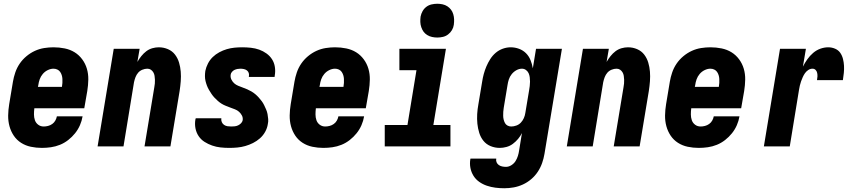

<svg xmlns="http://www.w3.org/2000/svg" viewBox="-20 -780 4540 1023"><path d="M203 8Q173 8 144.5 2Q116 -4 92.5 -19Q69 -34 53.5 -57Q38 -80 30.5 -107.5Q23 -135 23.5 -165Q24 -195 29 -225L49 -345Q53 -369 61.5 -394Q70 -419 85 -441Q100 -463 121 -480.5Q142 -498 166 -509Q190 -520 215.5 -524Q241 -528 265 -528Q296 -528 325 -522Q354 -516 377.5 -501.5Q401 -487 418 -464Q435 -441 443 -413.5Q451 -386 450.5 -356Q450 -326 445 -295L429 -203H163Q161 -187 161 -170.5Q161 -154 166 -139.5Q171 -125 183.5 -115.5Q196 -106 213 -106Q224 -106 236 -109Q248 -112 258.5 -119.5Q269 -127 275 -138Q281 -149 283 -160H420Q416 -136 406 -113Q396 -90 380 -70Q364 -50 343.5 -34Q323 -18 299.5 -8.5Q276 1 251.5 4.5Q227 8 203 8ZM182 -317H310Q312 -328 312.5 -338.5Q313 -349 312.5 -359.5Q312 -370 309 -379.5Q306 -389 300.5 -397Q295 -405 285.5 -409.5Q276 -414 265 -414Q250 -414 234.5 -406.5Q219 -399 208 -386Q197 -373 191.5 -357.5Q186 -342 184 -326Z M500 0 586 -520H724L712 -450Q721 -466 733 -481Q745 -496 759.5 -507Q774 -518 791.5 -523Q809 -528 826 -528Q852 -528 875 -518Q898 -508 912.5 -489Q927 -470 934 -446.5Q941 -423 943 -398Q945 -373 943 -347Q941 -321 937 -295L888 0H750L802 -314Q804 -325 805 -335Q806 -345 805.5 -355.5Q805 -366 803.5 -376Q802 -386 797 -394.5Q792 -403 784 -408.5Q776 -414 765 -414Q752 -414 738.5 -408.5Q725 -403 716 -392.5Q707 -382 702 -369Q697 -356 694 -342L638 0Z M1202 8Q1178 8 1155 5.5Q1132 3 1110.5 -4.5Q1089 -12 1070 -24Q1051 -36 1038.5 -54.5Q1026 -73 1021.5 -96Q1017 -119 1021 -143L1023 -150H1160L1159 -148Q1158 -138 1162 -129Q1166 -120 1174 -114.5Q1182 -109 1192 -107.5Q1202 -106 1212 -106Q1221 -106 1230.5 -107Q1240 -108 1248.5 -112Q1257 -116 1264 -123Q1271 -130 1273 -139Q1275 -153 1269 -164.5Q1263 -176 1253.5 -184.5Q1244 -193 1232 -197.5Q1220 -202 1208 -206.5Q1196 -211 1183.5 -216Q1171 -221 1160.5 -227.5Q1150 -234 1140.5 -242.5Q1131 -251 1122.5 -260Q1114 -269 1107 -279.5Q1100 -290 1093.5 -301Q1087 -312 1082.5 -324Q1078 -336 1075 -348.5Q1072 -361 1072 -374.5Q1072 -388 1074 -402Q1078 -422 1088 -441.5Q1098 -461 1113.5 -476Q1129 -491 1148.5 -501.5Q1168 -512 1188.5 -518Q1209 -524 1229.5 -526Q1250 -528 1271 -528Q1294 -528 1317 -525.5Q1340 -523 1361 -515.5Q1382 -508 1400 -495Q1418 -482 1429.5 -464Q1441 -446 1444.5 -423.5Q1448 -401 1444 -378L1443 -370H1306V-372Q1308 -382 1305.5 -390.5Q1303 -399 1296 -404.5Q1289 -410 1279.5 -412Q1270 -414 1261 -414Q1253 -414 1245 -412.5Q1237 -411 1229.5 -407.5Q1222 -404 1216 -397Q1210 -390 1209 -382Q1207 -368 1213 -356Q1219 -344 1228 -336Q1237 -328 1249 -323Q1261 -318 1273.5 -313.5Q1286 -309 1297.5 -304Q1309 -299 1320 -292.5Q1331 -286 1340.5 -278Q1350 -270 1358.5 -260.5Q1367 -251 1374.5 -241Q1382 -231 1387.5 -219.5Q1393 -208 1398 -196.5Q1403 -185 1405.5 -172Q1408 -159 1409 -145.5Q1410 -132 1407 -119Q1404 -98 1393 -78Q1382 -58 1365 -43Q1348 -28 1328 -18Q1308 -8 1287 -2Q1266 4 1244.5 6Q1223 8 1202 8Z M1703 8Q1673 8 1644.5 2Q1616 -4 1592.5 -19Q1569 -34 1553.5 -57Q1538 -80 1530.5 -107.5Q1523 -135 1523.5 -165Q1524 -195 1529 -225L1549 -345Q1553 -369 1561.5 -394Q1570 -419 1585 -441Q1600 -463 1621 -480.5Q1642 -498 1666 -509Q1690 -520 1715.5 -524Q1741 -528 1765 -528Q1796 -528 1825 -522Q1854 -516 1877.5 -501.5Q1901 -487 1918 -464Q1935 -441 1943 -413.5Q1951 -386 1950.5 -356Q1950 -326 1945 -295L1929 -203H1663Q1661 -187 1661 -170.5Q1661 -154 1666 -139.5Q1671 -125 1683.5 -115.5Q1696 -106 1713 -106Q1724 -106 1736 -109Q1748 -112 1758.5 -119.5Q1769 -127 1775 -138Q1781 -149 1783 -160H1920Q1916 -136 1906 -113Q1896 -90 1880 -70Q1864 -50 1843.5 -34Q1823 -18 1799.5 -8.5Q1776 1 1751.5 4.5Q1727 8 1703 8ZM1682 -317H1810Q1812 -328 1812.5 -338.5Q1813 -349 1812.5 -359.5Q1812 -370 1809 -379.5Q1806 -389 1800.5 -397Q1795 -405 1785.5 -409.5Q1776 -414 1765 -414Q1750 -414 1734.5 -406.5Q1719 -399 1708 -386Q1697 -373 1691.5 -357.5Q1686 -342 1684 -326Z M2030 0V-114H2151L2199 -406H2108V-520H2356L2289 -114H2380V0ZM2310 -580Q2296 -580 2282 -583Q2268 -586 2256 -593.5Q2244 -601 2236.5 -611.5Q2229 -622 2224.5 -635.5Q2220 -649 2219.5 -663Q2219 -677 2221 -692Q2224 -707 2231.5 -720.5Q2239 -734 2251.5 -743.5Q2264 -753 2279.5 -756.5Q2295 -760 2310 -760Q2324 -760 2338 -757Q2352 -754 2363.5 -746.5Q2375 -739 2383 -728.5Q2391 -718 2395 -704.5Q2399 -691 2399.5 -677Q2400 -663 2398 -648Q2396 -633 2388 -619.5Q2380 -606 2367.5 -596.5Q2355 -587 2340 -583.5Q2325 -580 2310 -580Z M2667 223Q2643 223 2619.5 220Q2596 217 2574 209.5Q2552 202 2533.5 189Q2515 176 2503 157Q2491 138 2486.5 115Q2482 92 2486 68L2487 65H2624V66Q2622 76 2626 85Q2630 94 2638 99.5Q2646 105 2656 107Q2666 109 2676 109Q2691 109 2705 100Q2719 91 2727 78Q2735 65 2739.5 50.5Q2744 36 2746 21L2761 -71Q2753 -55 2740.5 -40Q2728 -25 2712.5 -13.5Q2697 -2 2678.5 3Q2660 8 2643 8Q2617 8 2594 -1.5Q2571 -11 2556 -29.5Q2541 -48 2533.5 -72Q2526 -96 2523.5 -121Q2521 -146 2522.5 -172Q2524 -198 2529 -225L2549 -345Q2552 -365 2557.5 -385.5Q2563 -406 2571.5 -426Q2580 -446 2592 -465Q2604 -484 2621 -498.5Q2638 -513 2659 -520.5Q2680 -528 2701 -528Q2724 -528 2745.5 -520Q2767 -512 2782.5 -496.5Q2798 -481 2806.5 -460Q2815 -439 2819 -416L2836 -520H2974L2881 40Q2877 64 2868.5 88.5Q2860 113 2845.5 135Q2831 157 2810.5 174.5Q2790 192 2766 203Q2742 214 2717 218.5Q2692 223 2667 223ZM2704 -106Q2717 -106 2731 -111Q2745 -116 2755 -126.5Q2765 -137 2771 -150.5Q2777 -164 2779 -178L2799 -298Q2801 -310 2802.5 -321.5Q2804 -333 2804 -345Q2804 -357 2802.5 -368.5Q2801 -380 2796.5 -390Q2792 -400 2782.5 -407Q2773 -414 2761 -414Q2746 -414 2731.5 -406Q2717 -398 2706.5 -385Q2696 -372 2691 -356.5Q2686 -341 2684 -326L2664 -206Q2662 -195 2661.5 -184.5Q2661 -174 2661 -163.5Q2661 -153 2663.5 -143Q2666 -133 2670.5 -124.5Q2675 -116 2684 -111Q2693 -106 2704 -106Z M3000 0 3086 -520H3224L3212 -450Q3221 -466 3233 -481Q3245 -496 3259.5 -507Q3274 -518 3291.5 -523Q3309 -528 3326 -528Q3352 -528 3375 -518Q3398 -508 3412.5 -489Q3427 -470 3434 -446.5Q3441 -423 3443 -398Q3445 -373 3443 -347Q3441 -321 3437 -295L3388 0H3250L3302 -314Q3304 -325 3305 -335Q3306 -345 3305.5 -355.5Q3305 -366 3303.5 -376Q3302 -386 3297 -394.5Q3292 -403 3284 -408.5Q3276 -414 3265 -414Q3252 -414 3238.5 -408.5Q3225 -403 3216 -392.5Q3207 -382 3202 -369Q3197 -356 3194 -342L3138 0Z M3703 8Q3673 8 3644.5 2Q3616 -4 3592.5 -19Q3569 -34 3553.5 -57Q3538 -80 3530.5 -107.5Q3523 -135 3523.5 -165Q3524 -195 3529 -225L3549 -345Q3553 -369 3561.5 -394Q3570 -419 3585 -441Q3600 -463 3621 -480.5Q3642 -498 3666 -509Q3690 -520 3715.5 -524Q3741 -528 3765 -528Q3796 -528 3825 -522Q3854 -516 3877.5 -501.5Q3901 -487 3918 -464Q3935 -441 3943 -413.5Q3951 -386 3950.5 -356Q3950 -326 3945 -295L3929 -203H3663Q3661 -187 3661 -170.5Q3661 -154 3666 -139.5Q3671 -125 3683.5 -115.5Q3696 -106 3713 -106Q3724 -106 3736 -109Q3748 -112 3758.5 -119.5Q3769 -127 3775 -138Q3781 -149 3783 -160H3920Q3916 -136 3906 -113Q3896 -90 3880 -70Q3864 -50 3843.5 -34Q3823 -18 3799.5 -8.5Q3776 1 3751.5 4.5Q3727 8 3703 8ZM3682 -317H3810Q3812 -328 3812.5 -338.5Q3813 -349 3812.5 -359.5Q3812 -370 3809 -379.5Q3806 -389 3800.5 -397Q3795 -405 3785.5 -409.5Q3776 -414 3765 -414Q3750 -414 3734.5 -406.5Q3719 -399 3708 -386Q3697 -373 3691.5 -357.5Q3686 -342 3684 -326Z M4050 0 4136 -520H4274L4258 -425Q4268 -445 4281.5 -464Q4295 -483 4312.5 -498Q4330 -513 4351 -520.5Q4372 -528 4393 -528Q4412 -528 4429.5 -520.5Q4447 -513 4457 -498.5Q4467 -484 4471.5 -466Q4476 -448 4477 -429.5Q4478 -411 4476 -391.5Q4474 -372 4471 -353H4333Q4335 -363 4335.5 -372.5Q4336 -382 4334 -391.5Q4332 -401 4325.5 -407.5Q4319 -414 4309 -414Q4297 -414 4286.5 -407Q4276 -400 4269 -390Q4262 -380 4257 -368.5Q4252 -357 4248 -346Q4244 -335 4241.5 -323.5Q4239 -312 4237 -300L4188 0Z"/></svg>

Font: Iosevka Term Curly Hv Obl
Style: Regular
Weight: 900
Italic angle: -9°
Designer: Belleve Invis
Foundry: Belleve Invis
Version: Version 32.3.0